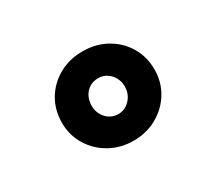

<svg xmlns="http://www.w3.org/2000/svg" viewBox="-72 -854 676 600"><g transform="rotate(-30 266.0 -554.0)"><path d="M99 -553Q99 -599 120.5 -635.5Q142 -672 180 -693.5Q218 -715 266 -715Q314 -715 352 -693.5Q390 -672 411.5 -635.5Q433 -599 433 -554Q433 -509 411 -472.5Q389 -436 351 -414.5Q313 -393 266 -393Q219 -393 181 -414.5Q143 -436 121 -472.5Q99 -509 99 -553ZM326 -554Q326 -572 318 -586.5Q310 -601 296.5 -609.5Q283 -618 266 -618Q249 -618 235 -609.5Q221 -601 213.5 -586Q206 -571 206 -553Q206 -535 214 -520.5Q222 -506 235.5 -497.5Q249 -489 266 -489Q283 -489 296.5 -498Q310 -507 318 -521.5Q326 -536 326 -554Z"/></g></svg>

Font: Our Lexend
Style: Bold
Weight: 700
Designer: Bonnie Shaver-Troup, Thomas Jockin
Foundry: Lexend
Version: Version 1.007